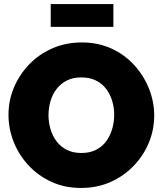

<svg xmlns="http://www.w3.org/2000/svg" viewBox="-20 -924 805 950"><path d="M381 6Q300 6 234 -24.5Q168 -55 120.5 -106.5Q73 -158 47.5 -222.5Q22 -287 22 -356Q22 -427 49 -491Q76 -555 124.5 -605.5Q173 -656 239.5 -685Q306 -714 385 -714Q466 -714 532 -683.5Q598 -653 645 -601Q692 -549 717.5 -484.5Q743 -420 743 -352Q743 -282 716.5 -218Q690 -154 641.5 -103.5Q593 -53 527 -23.5Q461 6 381 6ZM220 -354Q220 -318 230 -284.5Q240 -251 260 -224.5Q280 -198 310.5 -182.5Q341 -167 383 -167Q425 -167 456 -183Q487 -199 506.5 -226.5Q526 -254 535.5 -287.5Q545 -321 545 -356Q545 -392 535 -425Q525 -458 505 -484.5Q485 -511 454 -526Q423 -541 382 -541Q340 -541 309.5 -525Q279 -509 259 -482.5Q239 -456 229.5 -422.5Q220 -389 220 -354ZM231 -791V-904H541V-791Z"/></svg>

Font: Raleway Thin Black
Style: Regular
Weight: 900
Version: Version 4.026